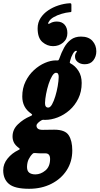

<svg xmlns="http://www.w3.org/2000/svg" viewBox="-113 -913 619 1194"><path d="M-93 146Q-93 106 -65.8 72.8Q-38.5 39.5 -1 21.5Q10 16 10.2 13.8Q10.5 11.5 3 6Q-18 -9.5 -26.5 -26.8Q-35 -44 -35 -64Q-35 -108 -1.2 -140.2Q32.5 -172.5 74.5 -190Q86.5 -195 87 -198.5Q87.5 -202 80 -207Q25.5 -244.5 25.5 -313Q25.5 -364.5 45.8 -406Q66 -447.5 98.2 -477Q130.5 -506.5 166.8 -522Q203 -537.5 235 -537.5Q237.5 -537.5 240.5 -537Q248 -537 250.2 -538.5Q252.5 -540 256 -549Q268.5 -585.5 285.5 -616.5Q302.5 -647.5 328 -666.5Q353.5 -685.5 390.5 -685.5Q437.5 -685.5 461.8 -658.8Q486 -632 486 -593.5Q486 -562 467.8 -537.8Q449.5 -513.5 414 -513.5Q388 -513.5 370.5 -527.2Q353 -541 353.5 -562Q353.5 -576.5 361.5 -586.8Q369.5 -597 360 -597Q351 -597 340 -578Q329 -559 323.5 -536Q321 -528 320.8 -525Q320.5 -522 325 -519Q355 -503.5 375 -472.2Q395 -441 395 -397Q395 -343 374.2 -300.5Q353.5 -258 319.8 -228.2Q286 -198.5 246 -183Q206 -167.5 167.5 -167.5Q165 -167.5 155.5 -168Q149.5 -168.5 141 -162.5Q132 -157 123 -148.5Q114 -140 114 -131Q114 -120 122.5 -112.8Q131 -105.5 153.5 -105.5Q166.5 -105.5 187.2 -106Q208 -106.5 224.5 -106.5Q292 -106.5 314.2 -72Q336.5 -37.5 336.5 22.5Q336.5 92 301.8 145.8Q267 199.5 206.2 230.2Q145.5 261 68 261Q-21.5 261 -57.2 231Q-93 201 -93 146ZM167 -272.5Q166.5 -244 187 -244Q199.5 -244 210.8 -264.2Q222 -284.5 231.2 -315Q240.5 -345.5 246 -377.8Q251.5 -410 252 -434Q252.5 -460.5 235.5 -460.5Q223.5 -460.5 211.2 -440.5Q199 -420.5 189.2 -390.2Q179.5 -360 173.5 -328Q167.5 -296 167 -272.5ZM89.5 43.5Q75 57.5 65.2 77.5Q55.5 97.5 55 125.5Q55 150.5 69 161Q83 171.5 107 171.5Q140 171.5 169 147.5Q198 123.5 198.5 77Q199 40.5 169 40.5H139.5Q132.5 40.5 126.2 40.2Q120 40 110 39Q103.5 38.5 98.8 38.8Q94 39 89.5 43.5ZM306 -707Q306 -670.5 279.5 -648.2Q253 -626 217 -626Q180.5 -626 150.8 -651.5Q121 -677 121 -736.5Q121 -772.5 139 -800.5Q157 -828.5 186.2 -848.2Q215.5 -868 250 -879.2Q284.5 -890.5 317 -892.5Q326 -893 328.5 -891.5Q331 -890 331 -881V-845Q331 -838.5 328 -838Q325 -837.5 319.5 -837Q297.5 -835 270.8 -827.2Q244 -819.5 221.5 -806.8Q199 -794 190 -776.5Q183 -767 187.5 -765.5Q192 -764 199.5 -768.5Q207.5 -773.5 217.5 -776.2Q227.5 -779 240.5 -779Q271.5 -779 288.8 -759.5Q306 -740 306 -707Z"/></svg>

Font: Besley* Condensed Heavy
Style: Italic
Weight: 800
Width: 3
Italic angle: -13°
Designer: Owen Earl
Foundry: indestructible type*
Version: Version 3.000; ttfautohint (v1.8.3)